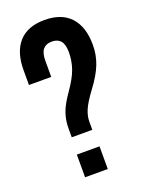

<svg xmlns="http://www.w3.org/2000/svg" viewBox="-136 -776 635 843"><g transform="rotate(-20 181.5 -355.0)"><path d="M117 -227Q117 -264 128.5 -297.5Q140 -331 171 -375Q207 -426 220 -463Q233 -500 233 -541Q233 -577 219 -593.5Q205 -610 178 -610Q151 -610 137 -593.5Q123 -577 123 -541V-465H19V-534Q19 -619 60 -664.5Q101 -710 180 -710Q260 -710 301.5 -664.5Q343 -619 343 -534Q343 -488 326.5 -445.5Q310 -403 270 -350Q238 -307 225.5 -278.5Q213 -250 213 -223V-185H117ZM112 -106H218V0H112Z"/></g></svg>

Font: kids-team
Style: team
Weight: 400
Designer: Ryoichi Tsunekawa, Thomas Gollenia, Laura Emeder
Foundry: Ryoichi Tsunekawa, Thomas Gollenia, Laura Emeder
Version: Version 2.000